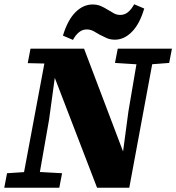

<svg xmlns="http://www.w3.org/2000/svg" viewBox="-37 -880 826 900"><path d="M-17 0 -4 -68 103 -75H127L254 -68L241 0ZM62 0 182 -641H237L193 -319L137 0ZM502 -585 515 -652H769L756 -585L651 -577H628ZM584 -151 533 -119 565 -358 615 -652H690L569 0H418L211 -538L195 -543L181 -582L93 -584L106 -652H357L547 -151ZM258 -713Q280 -786 316.5 -822.5Q353 -859 397 -859Q419 -859 436 -851.5Q453 -844 467 -835Q482 -826 496 -818Q510 -810 527 -810Q547 -810 563 -823Q579 -836 592 -860L639 -840Q618 -768 581.5 -731Q545 -694 502 -694Q480 -694 463 -701.5Q446 -709 431 -717Q416 -726 401.5 -734Q387 -742 369 -742Q350 -742 334 -729.5Q318 -717 305 -693Z"/></svg>

Font: Source Serif 4 Black
Style: Italic
Weight: 900
Italic angle: -12°
Designer: Frank Grießhammer
Foundry: Adobe Systems Incorporated
Version: Version 4.004;hotconv 1.0.116;makeotfexe 2.5.65601